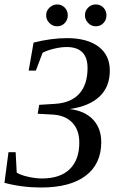

<svg xmlns="http://www.w3.org/2000/svg" viewBox="-20 -833 535 863"><path d="M164.6 9.8Q79.1 9.8 0 -11.2L18.1 -148.9H50.3L55.2 -57.1Q71.3 -46.4 105.7 -38.6Q140.1 -30.8 168.5 -30.8Q250.5 -30.8 293.5 -72.8Q336.4 -114.7 336.4 -192.4Q336.4 -248.5 305.2 -281.5Q273.9 -314.5 218.3 -317.9L149.4 -321.8L156.2 -361.8L227.1 -366.2Q299.3 -370.6 336.4 -411.9Q373.5 -453.1 373.5 -527.3Q373.5 -621.6 279.3 -621.6Q253.4 -621.6 222.2 -614Q190.9 -606.4 171.4 -595.7L141.1 -515.6H108.9L130.9 -641.6Q210.9 -661.6 281.2 -661.6Q371.6 -661.6 422.6 -623.5Q473.6 -585.4 473.6 -515.6Q473.6 -442.9 427.5 -399.2Q381.3 -355.5 293.5 -342.8Q361.8 -334.5 398.4 -295.2Q435.1 -255.9 435.1 -194.3Q435.1 -96.2 365.2 -43.2Q295.4 9.8 164.6 9.8ZM458.5 -764.2Q458.5 -743.7 444.8 -729.2Q431.2 -714.8 410.6 -714.8Q390.1 -714.8 376 -730Q361.8 -745.1 361.8 -764.2Q361.8 -784.7 376 -798.8Q390.1 -813 410.6 -813Q431.2 -813 444.8 -798.8Q458.5 -784.7 458.5 -764.2ZM284.7 -764.2Q284.7 -743.7 271 -729.2Q257.3 -714.8 236.8 -714.8Q216.8 -714.8 202.1 -729.5Q187.5 -744.1 187.5 -764.2Q187.5 -784.7 202.6 -798.8Q217.8 -813 236.8 -813Q257.3 -813 271 -798.8Q284.7 -784.7 284.7 -764.2Z"/></svg>

Font: Tinos
Style: Italic
Weight: 400
Italic angle: -16.333°
Designer: Steve Matteson
Foundry: Monotype Imaging Inc.
Version: Version 1.32